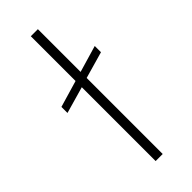

<svg xmlns="http://www.w3.org/2000/svg" viewBox="-244 -774 807 807"><g transform="rotate(-45 159.5 -371.0)"><path d="M304 -523 185 -488V-742H143V-476L24 -441V-405L143 -439V0H185V-452L304 -486Z"/></g></svg>

Font: Montserrat ExtraLight
Style: Regular
Weight: 250
Designer: Julieta Ulanovsky
Foundry: Julieta Ulanovsky
Version: Version 4.000